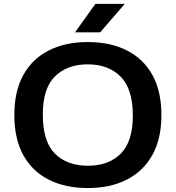

<svg xmlns="http://www.w3.org/2000/svg" viewBox="-20 -968 914 998"><path d="M436.5 9.5Q320.5 9.5 234.5 -33.5Q148.5 -76.5 101.5 -161Q54.5 -245.5 54.5 -370Q54.5 -494.5 101.8 -579Q149 -663.5 235 -706.5Q321 -749.5 436.5 -749.5Q553 -749.5 639 -706.2Q725 -663 772 -578.5Q819 -494 819 -370Q819 -246 771.5 -161.5Q724 -77 638 -33.8Q552 9.5 436.5 9.5ZM436.5 -106.5Q545 -106.5 607.8 -169.5Q670.5 -232.5 670.5 -367Q670.5 -506 607 -569.8Q543.5 -633.5 436.5 -633.5Q329.5 -633.5 266 -571.2Q202.5 -509 202.5 -373Q202.5 -232.5 265.5 -169.5Q328.5 -106.5 436.5 -106.5ZM370 -800 476 -948H628.5L501 -800Z"/></svg>

Font: Encode Sans Expanded Expanded SemiBold
Style: Regular
Weight: 600
Width: 7
Designer: Multiple Designers
Foundry: Impallari Type
Version: Version 3.000; ttfautohint (v1.8.3) -l 8 -r 50 -G 200 -x 14 